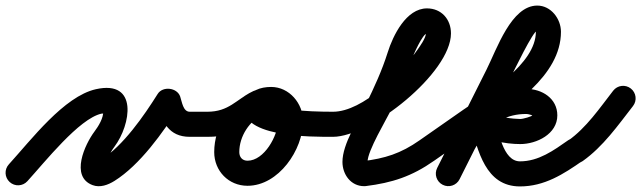

<svg xmlns="http://www.w3.org/2000/svg" viewBox="-56 -617 2301 689"><path d="M-21.3 36.2C-3 53 25.5 51.7 42.2 33.3C104.3 -34.6 227.7 -191.2 307.8 -209.1C312.4 -210.1 324.8 -208.3 319.8 -211.7C317.5 -213.3 314.2 -221 314.4 -218.2C315.9 -193.8 297 -163.6 283 -145C248.7 -99.3 194.9 16.8 276.2 47.3C303.1 57.5 331.9 46.5 354.8 32.2C446.1 -24.9 529.2 -141.6 586.1 -232C595.1 -246.4 572.2 -256.8 548.4 -259.5C524.6 -262.2 499.9 -257.3 505.5 -241.2C526.5 -180.9 548.6 -126 625 -126C646 -126 667 -126 688 -126C712.9 -126 733 -146.1 733 -171C733 -195.9 712.9 -216 688 -216C667 -216 646 -216 625 -216C600.7 -216 597.1 -251.8 590.5 -270.8C584.9 -286.8 569.3 -296.3 552.8 -298.2C536.3 -300.1 519 -294.4 509.9 -280C460.7 -201.7 386 -93.5 307.2 -44.2C285.1 -30.4 313.4 -45.5 323.9 -19.6C325 -16.9 324.2 -25.2 324.7 -28C326.1 -35.1 328.3 -42.1 331 -48.8C337 -63.8 345.3 -78 355 -91C413.3 -168.8 441.8 -331.2 288.2 -296.9C173.6 -271.3 55.6 -114.8 -24.2 -27.3C-41 -9 -39.7 19.5 -21.3 36.2Z M688.1 -126C804 -126.2 810.7 -169.3 892.1 -209C914.5 -219.9 923.7 -246.9 912.8 -269.2C901.9 -291.6 874.9 -300.8 852.6 -289.9C790.3 -259.4 766.2 -216.1 687.9 -216C663.1 -216 643 -195.8 643 -170.9C643 -146.1 663.2 -126 688.1 -126ZM853.4 -290.3C770 -251.6 712.7 -163.2 712.7 -71.2C712.7 -3.7 764.1 49.7 832.2 49.7C943.9 49.7 1031.6 -79.7 1031.6 -182.5C1031.6 -245.6 982.2 -305 917 -305C879.1 -305 839.3 -292.3 825.5 -252.9C825.5 -252.9 825.6 -252.9 825.6 -253C825.6 -253.1 825.6 -253.1 825.6 -253.1C778.5 -121.1 1072 -126.1 1138.9 -126C1163.8 -126 1184 -146.1 1184 -170.9C1184 -195.8 1163.9 -216 1139.1 -216C1087.9 -216.1 1036.3 -217.6 985.5 -224.1C966.5 -226.5 947.3 -229.5 928.8 -234.8C921.4 -237 914.1 -239.5 907.3 -243.4C906.8 -243.7 906.4 -244 906 -244.3C908.1 -237.5 911.4 -237.5 911.4 -228.5C911.1 -226.6 910.7 -224.7 910.4 -222.9C910.4 -222.8 910.4 -222.8 910.4 -222.9C910.4 -222.9 910.4 -223.1 910.5 -223.1C911.6 -226.3 907.3 -217 904.7 -214.8C900.5 -211.4 913 -215 917 -215C931.7 -215 941.6 -195.5 941.6 -182.5C941.6 -130.4 892.3 -40.3 832.2 -40.3C813.7 -40.3 802.7 -53 802.7 -71.2C802.7 -128.3 839.5 -184.6 891.3 -208.6C913.8 -219.1 923.7 -245.8 913.2 -268.4C902.7 -290.9 876 -300.7 853.4 -290.3Z M1094 -171C1094 -146.1 1114.2 -126 1139 -126C1273.4 -126.1 1562.3 -355.2 1562.3 -497.1C1562.3 -547.9 1528 -586.9 1476.2 -586.9C1401.8 -586.9 1354.2 -489.7 1335.1 -428.5C1315 -364.5 1286.8 -303.3 1257.4 -243.2C1229.4 -186.3 1172.9 -100.6 1172.9 -36C1172.9 9.1 1203 51.1 1250.8 51.1C1250.9 51.1 1252.2 51 1253.6 50.9C1255 50.9 1256.3 50.8 1256.4 50.8C1351.3 38.9 1421.5 16.3 1501.9 -40.2C1522.2 -54.5 1527.1 -82.6 1512.8 -102.9C1498.5 -123.2 1470.4 -128.1 1450.1 -113.8C1381.7 -65.7 1325.3 -48.5 1245.2 -38.5C1245.2 -38.5 1246.6 -38.6 1248 -38.7C1249.4 -38.8 1250.9 -38.9 1250.8 -38.9C1248.8 -38.9 1254.9 -38.7 1256.8 -37.9C1263 -35.3 1262.9 -27.8 1262.9 -36C1262.9 -76.3 1330.6 -187.6 1349.2 -226.4C1376.5 -283.2 1402.1 -341.3 1420.9 -401.5C1426.5 -419.4 1461.3 -496.9 1476.2 -496.9C1478.6 -496.9 1475.7 -497.4 1474.5 -498.5C1470.2 -502.2 1472.3 -504.2 1472.3 -497.1C1472.3 -480.5 1451 -451.2 1442.2 -438.5C1384.8 -356.1 1247.2 -216.1 1139 -216C1114.1 -216 1094 -195.8 1094 -171Z M1439.1 -51.2C1453.3 -30.9 1481.4 -25.9 1501.8 -40.1C1554.9 -77.2 1608.1 -114.3 1661.3 -151.5C1661.3 -151.5 1661.3 -151.5 1661.3 -151.5C1661.3 -151.5 1661.3 -151.5 1661.3 -151.5C1776.1 -231.9 1957 -343.5 1957 -503C1957 -549.5 1921.1 -597 1872 -597C1778.8 -597 1727.1 -441.3 1689.9 -367.2C1630.9 -249.5 1571.8 -131.9 1512.8 -14.2C1501.6 8 1510.6 35.1 1532.8 46.2C1555 57.4 1582.1 48.4 1593.2 26.2C1652.3 -91.5 1711.3 -209.1 1770.4 -326.8C1788.9 -363.8 1857.4 -507 1872 -507C1875.1 -507 1867.9 -507.4 1865.9 -508.3C1861.8 -510.2 1867 -506.4 1867 -503C1867 -386.4 1691 -282.2 1609.7 -225.2C1609.7 -225.2 1609.7 -225.2 1609.7 -225.2C1609.7 -225.2 1609.7 -225.3 1609.7 -225.3C1556.6 -188.1 1503.4 -151 1450.2 -113.9C1429.9 -99.7 1424.9 -71.6 1439.1 -51.2ZM1532.6 46.1C1554.7 57.4 1581.8 48.6 1593.1 26.4C1648.9 -83.2 1688.9 -208 1833 -208C1840 -208 1854 -203.2 1854 -203C1854 -199.9 1822.4 -190 1811 -190C1788.2 -190 1724.2 -196.3 1708.7 -213.8C1693.1 -231.4 1670.6 -232 1653.6 -222.6C1636.6 -213.2 1625.2 -193.8 1631.8 -171.2C1659.8 -76.8 1685.4 52 1810 52C1897.6 52 1966 8 2034.8 -40.1C2055.2 -54.4 2060.1 -82.5 2045.9 -102.8C2031.6 -123.2 2003.5 -128.1 1983.2 -113.9C1930.8 -77.2 1877 -38 1810 -38C1748.1 -38 1732.6 -147.9 1718.2 -196.8C1711.5 -219.3 1684.5 -217.4 1663.1 -205.6C1641.6 -193.7 1625.7 -171.8 1641.3 -154.2C1677.6 -113.2 1758.5 -100 1811 -100C1869.6 -100 1944 -135.8 1944 -203C1944 -264.1 1888.6 -298 1833 -298C1644.7 -298 1586.5 -158.8 1512.9 -14.4C1501.6 7.7 1510.4 34.8 1532.6 46.1Z M2035.1 -39C2108.4 -91.1 2160.9 -166.2 2215.5 -236.4C2230.8 -256 2227.2 -284.3 2207.6 -299.5C2188 -314.8 2159.7 -311.2 2144.5 -291.6C2095.6 -228.7 2048.5 -158.9 1982.9 -112.3C1962.7 -97.9 1957.9 -69.9 1972.3 -49.6C1986.7 -29.3 2014.8 -24.6 2035.1 -39Z"/></svg>

Font: FRB American Cursive Guidelines Arrows Black
Style: Bold Italic
Weight: 900
Italic angle: -25°
Version: Version 2.0;Modular Font Editor K font №1